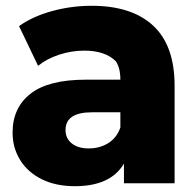

<svg xmlns="http://www.w3.org/2000/svg" viewBox="-20 -631 676 661"><path d="M581.1 -335.6V0H406.7V-67.8Q361.1 10 237.8 10Q172.2 10 123.9 -13.9Q75.6 -37.8 49.4 -80Q23.3 -122.2 23.3 -174.4Q23.3 -260 85 -308.3Q146.7 -356.7 275.6 -356.7H394.4Q394.4 -396.7 378.9 -420Q342.2 -456.7 270 -456.7Q226.7 -456.7 183.9 -442.8Q141.1 -428.9 111.1 -404.4L45.6 -541.1Q92.2 -574.4 158.9 -592.8Q225.6 -611.1 295.6 -611.1Q433.3 -611.1 507.2 -542.8Q581.1 -474.4 581.1 -335.6ZM394.4 -192.2V-244.4H296.7Q205.6 -244.4 205.6 -183.3Q205.6 -154.4 227.2 -137.2Q248.9 -120 285.6 -120Q323.3 -120 352.8 -138.3Q382.2 -156.7 394.4 -192.2Z"/></svg>

Font: Paperlogy 9 Black
Style: Regular
Weight: 900
Designer: redesigned by Lee Juim, glyphs from Gmarket Sans & Montserrat
Foundry: PT&
Version: Version 1.001